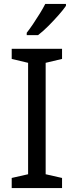

<svg xmlns="http://www.w3.org/2000/svg" viewBox="-20 -964 379 984"><path d="M298 0H40V-52L124 -71V-642L40 -662V-714H298V-662L214 -642V-71L298 -52ZM318 -934Q306 -916 281 -887.5Q256 -859 227.5 -830.5Q199 -802 175 -784H117V-796Q132 -815 149.5 -841Q167 -867 184 -894.5Q201 -922 212 -944H318Z"/></svg>

Font: Noto Sans Kaithi
Style: Regular
Weight: 400
Designer: Monotype Design Team
Foundry: Monotype Imaging Inc.
Version: Version 2.005; ttfautohint (v1.8.4.7-5d5b)